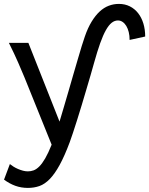

<svg xmlns="http://www.w3.org/2000/svg" viewBox="-30 -713 748 963"><path d="M620.1 -512.7Q620.1 -534.2 615.7 -552Q611.3 -569.8 603.5 -582.8Q595.7 -595.7 585 -603Q574.2 -610.4 561.5 -610.4Q544.9 -610.4 530.3 -598.9Q515.6 -587.4 501.2 -562Q486.8 -536.6 472.4 -496.1Q458 -455.6 441.9 -397.9Q434.6 -371.1 424.3 -335.9Q414.1 -300.8 402.6 -262.2Q391.1 -223.6 379.4 -184.3Q367.7 -145 356.4 -109.9Q345.2 -74.7 335.7 -45.9Q326.2 -17.1 319.8 0Q293.5 70.3 269 114.7Q244.6 159.2 219.7 184.8Q194.8 210.4 168 220Q141.1 229.5 109.9 229.5Q76.2 229.5 46.6 218.8Q17.1 208 -9.8 188L19.5 109.9Q27.3 116.2 37.8 122.8Q48.3 129.4 60.3 134.5Q72.3 139.6 85 143.1Q97.7 146.5 109.9 146.5Q124.5 146.5 138.7 141.4Q152.8 136.2 167.2 121.8Q181.6 107.4 196.8 81.3Q211.9 55.2 229 12.7L92.8 -324.7Q79.1 -357.9 61 -399.4Q43 -440.9 14.6 -498H112.3L268.6 -103Q278.3 -135.7 290 -175Q301.8 -214.4 313.7 -255.9Q325.7 -297.4 337.6 -338.6Q349.6 -379.9 360.4 -416.5Q371.1 -453.1 380.1 -482.7Q389.2 -512.2 395.5 -529.8Q410.6 -573.7 429.7 -604.7Q448.7 -635.7 470.2 -655.5Q491.7 -675.3 515.9 -684.3Q540 -693.4 566.4 -693.4Q596.7 -693.4 621.1 -681.2Q645.5 -668.9 662.6 -647.2Q679.7 -625.5 689 -595.5Q698.2 -565.4 698.2 -529.8Z"/></svg>

Font: Andika Compact
Style: Regular
Weight: 400
Designer: Victor Gaultney, Annie Olsen, Julie Remington, Don Collingsworth, Eric Hays, Becca Hirsbrunner
Foundry: SIL International
Version: Version 5.000 ; LnSpcTght